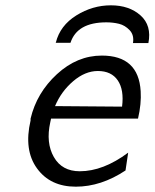

<svg xmlns="http://www.w3.org/2000/svg" viewBox="-20 -692 581 722"><path d="M189 -531 190 -532Q206 -596 267 -634Q328 -672 397 -672Q466 -672 508.5 -634Q551 -596 538 -530H480Q485 -560 467.5 -578.5Q450 -597 427.5 -602.5Q405 -608 380 -608Q270 -608 245 -531ZM95 -239V-246Q118 -343 194 -413Q270 -483 363 -483Q501 -483 509 -349Q512 -302 499 -246H172Q171 -242 169 -232Q152 -155 182.5 -101.5Q213 -48 280 -48Q368 -48 462 -118L452 -51Q360 10 265 10Q169 10 119 -59Q69 -128 95 -239ZM187 -293 439 -291Q447 -354 423 -389.5Q399 -425 348 -425Q300 -425 255 -386.5Q210 -348 187 -293Z"/></svg>

Font: Coval
Style: Light Italic
Weight: 300
Foundry: Context Ltd
Version: Version 001.000